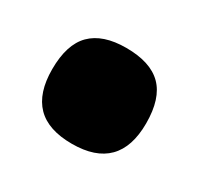

<svg xmlns="http://www.w3.org/2000/svg" viewBox="-59 -488 325 315"><g transform="rotate(30 104.0 -330.5)"><path d="M104 -240Q59 -240 37 -262.5Q15 -285 15 -330Q15 -377 37 -399Q59 -421 103 -421Q149 -421 171 -399Q193 -377 193 -330Q193 -240 104 -240Z"/></g></svg>

Font: Bricolage Grotesque 96pt ExtraBold SemiCondensed
Style: Regular
Weight: 800
Width: 4
Version: Version 1.001;gftools[0.9.33.dev8+g029e19f]